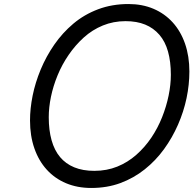

<svg xmlns="http://www.w3.org/2000/svg" viewBox="-20 -914 968 953"><path d="M433 19Q364 19 308 -4.5Q252 -28 212 -72Q172 -116 150.5 -178Q129 -240 129 -316Q129 -375 142 -439.5Q155 -504 182 -569Q209 -634 249.5 -692.5Q290 -751 344 -796.5Q398 -842 467 -868Q536 -894 618 -894Q686 -894 741.5 -870.5Q797 -847 837 -803Q877 -759 898.5 -697Q920 -635 920 -559Q920 -494 906 -427Q892 -360 863.5 -295Q835 -230 794 -173.5Q753 -117 698.5 -73.5Q644 -30 578 -5.5Q512 19 433 19ZM448 -66Q510 -66 562 -87Q614 -108 656.5 -145.5Q699 -183 731 -230.5Q763 -278 784.5 -332Q806 -386 817 -440Q828 -494 828 -543Q828 -608 814 -658Q800 -708 771 -741.5Q742 -775 700.5 -792Q659 -809 603 -809Q543 -809 490.5 -787.5Q438 -766 396 -728Q354 -690 321 -642Q288 -594 266 -540.5Q244 -487 233 -434Q222 -381 222 -332Q222 -268 236 -218Q250 -168 278 -134.5Q306 -101 348.5 -83.5Q391 -66 448 -66Z"/></svg>

Font: Playwrite HR
Style: Regular
Weight: 400
Designer: Veronika Burian, José Scaglione
Foundry: TypeTogether
Version: Version 1.002